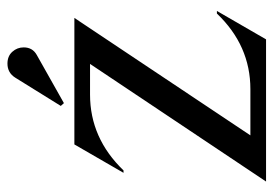

<svg xmlns="http://www.w3.org/2000/svg" viewBox="-134 -632 765 538"><g transform="rotate(-90 249.0 -362.5)"><path d="M9.8 0 339.4 -493.2H253.4Q131.3 -493.2 41 -399.4H34.2L113.8 -537.1H468.3L139.2 -43.9H268.6Q391.1 -43.9 480.5 -137.7H487.8L408.2 0ZM340.3 -724.6Q361.3 -724.6 373.5 -710.9Q385.7 -697.3 385.7 -679.2Q385.7 -654.3 364.7 -642.6L229.5 -566.4L221.7 -575.2L300.8 -702.6Q314.5 -724.6 340.3 -724.6Z"/></g></svg>

Font: Modern Antiqua
Style: Book
Weight: 400
Designer: Wojciech Kalinowski "wmk69" (wmk69@o2.pl)
Foundry: Wojciech Kalinowski "wmk69" (wmk69@o2.pl)
Version: Version 3.1.0; 2021-05-28